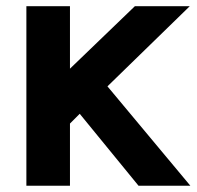

<svg xmlns="http://www.w3.org/2000/svg" viewBox="-20 -595 630 615"><path d="M64.5 0V-575.2H204.1V-375L412.1 -575.2H587.9L324.2 -318.4L589.8 0H423.8L235.4 -230.5L204.1 -199.2V0Z"/></svg>

Font: Gothic A1 ExtraBold
Style: Regular
Weight: 800
Designer: HanYang I&C Co.,Ltd.
Foundry: HanYang I&C Co.,Ltd.
Version: Version 2.50